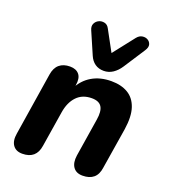

<svg xmlns="http://www.w3.org/2000/svg" viewBox="-141 -877 877 988"><g transform="rotate(20 297.5 -383.0)"><path d="M94 7Q59 7 42.5 -16.5Q26 -40 33 -81L87 -424Q93 -462 115 -480.5Q137 -499 173 -499Q207 -499 223.5 -478.5Q240 -458 233 -418L225 -365L223 -398Q248 -448 293 -474.5Q338 -501 399 -501Q453 -501 490 -479Q527 -457 542.5 -411Q558 -365 547 -292L511 -68Q506 -30 484 -11.5Q462 7 424 7Q389 7 372.5 -16.5Q356 -40 362 -81L395 -289Q403 -337 388.5 -360.5Q374 -384 334 -384Q283 -384 252 -351.5Q221 -319 212 -262L181 -68Q170 7 94 7ZM342 -537Q314 -537 294 -551Q274 -565 263 -591L211 -711Q202 -731 209 -746Q216 -761 230.5 -768Q245 -775 261.5 -771.5Q278 -768 287 -751L349 -637L440 -753Q453 -769 469.5 -771.5Q486 -774 499 -766.5Q512 -759 516 -744.5Q520 -730 507 -710L431 -593Q414 -567 391.5 -552Q369 -537 342 -537Z"/></g></svg>

Font: Nunito ExtraLight ExtraBold
Style: Italic
Weight: 800
Italic angle: -9°
Version: Version 3.602